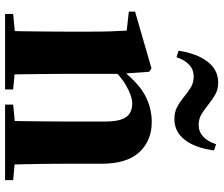

<svg xmlns="http://www.w3.org/2000/svg" viewBox="-80 -778 858 737"><g transform="rotate(90 348.5 -409.0)"><path d="M33 0V-31L137 -41H216L323 -31V0ZM97 0Q99 -26 99.5 -68.5Q100 -111 100.5 -157Q101 -203 101 -238V-321Q101 -370 100 -400.5Q99 -431 97 -467L24 -475V-499L242 -562L255 -553L263 -441V-438V-238Q263 -203 263.5 -157Q264 -111 264.5 -68.5Q265 -26 266 0ZM381 0V-31L483 -41H561L671 -31V0ZM443 0Q444 -26 444.5 -68Q445 -110 445.5 -156Q446 -202 446 -238V-383Q446 -441 429 -464.5Q412 -488 377 -488Q348 -488 306 -463.5Q264 -439 223 -389L220 -436H238Q295 -510 344 -536.5Q393 -563 448 -563Q519 -563 563.5 -515.5Q608 -468 608 -370V-238Q608 -202 608.5 -156Q609 -110 610 -68Q611 -26 612 0ZM174 -666Q185 -737 216.5 -777.5Q248 -818 296 -818Q322 -818 341 -807.5Q360 -797 376 -784Q395 -769 414.5 -756Q434 -743 459 -743Q485 -743 504 -760.5Q523 -778 533 -810L557 -802Q547 -729 516 -689.5Q485 -650 437 -650Q410 -650 391 -660Q372 -670 356 -683Q337 -699 317.5 -711.5Q298 -724 273 -724Q247 -724 228.5 -707Q210 -690 199 -658Z"/></g></svg>

Font: Noto Serif TC ExtraLight Black
Style: Regular
Weight: 900
Version: Version 2.003-H1;hotconv 1.1.1;makeotfexe 2.6.0